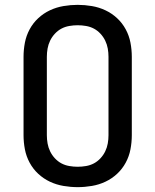

<svg xmlns="http://www.w3.org/2000/svg" viewBox="-20 -763 640 791"><path d="M300 8Q271 8 241.5 3Q212 -2 185.5 -14.5Q159 -27 137.5 -47Q116 -67 102 -93Q88 -119 82.5 -148Q77 -177 77 -206V-529Q77 -558 82.5 -587Q88 -616 102 -642Q116 -668 137.5 -688Q159 -708 185.5 -720.5Q212 -733 241.5 -738Q271 -743 300 -743Q329 -743 358.5 -738Q388 -733 414.5 -720.5Q441 -708 462.5 -688Q484 -668 498 -642Q512 -616 517.5 -587Q523 -558 523 -529V-206Q523 -177 517.5 -148Q512 -119 498 -93Q484 -67 462.5 -47Q441 -27 414.5 -14.5Q388 -2 358.5 3Q329 8 300 8ZM300 -76Q317 -76 334.5 -79Q352 -82 367 -90Q382 -98 394 -111Q406 -124 413.5 -139.5Q421 -155 424 -172Q427 -189 427 -206V-529Q427 -546 424 -563Q421 -580 413.5 -595.5Q406 -611 394 -624Q382 -637 367 -645Q352 -653 334.5 -656Q317 -659 300 -659Q283 -659 265.5 -656Q248 -653 233 -645Q218 -637 206 -624Q194 -611 186.5 -595.5Q179 -580 176 -563Q173 -546 173 -529V-206Q173 -189 176 -172Q179 -155 186.5 -139.5Q194 -124 206 -111Q218 -98 233 -90Q248 -82 265.5 -79Q283 -76 300 -76Z"/></svg>

Font: Iosevka Fixed Medium Extended
Style: Regular
Weight: 500
Width: 7
Monospace: yes
Designer: Belleve Invis
Foundry: Belleve Invis
Version: Version 24.1.1; ttfautohint (v1.8.4)